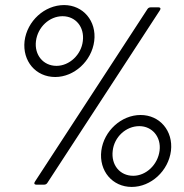

<svg xmlns="http://www.w3.org/2000/svg" viewBox="-20 -729 725 758"><path d="M198 -425C273 -425 342 -488 352 -567C362 -646 308 -709 233 -709C156 -709 87 -646 77 -567C68 -488 121 -425 198 -425ZM123 0H154C159 0 164 -2 167 -7L611 -688C616 -695 613 -700 606 -700H575C570 -700 565 -698 562 -693L118 -12C113 -5 116 0 123 0ZM203 -469C151 -469 115 -512 122 -567C129 -622 175 -665 227 -665C279 -665 314 -622 307 -567C301 -513 254 -469 203 -469ZM500 9C576 9 645 -54 655 -134C664 -212 611 -275 535 -275C459 -275 390 -212 380 -134C370 -54 424 9 500 9ZM506 -35C453 -35 418 -78 425 -134C431 -188 477 -231 530 -231C581 -231 617 -188 610 -134C603 -79 557 -35 506 -35Z"/></svg>

Font: Barlow Semi Condensed
Style: Italic
Weight: 400
Width: 4
Italic angle: -7°
Designer: Jeremy Tribby
Foundry: Tribby Type
Version: Version 1.422;hotconv 1.0.109;makeotfexe 2.5.65596